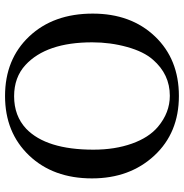

<svg xmlns="http://www.w3.org/2000/svg" viewBox="-4 -712 730 762"><g transform="rotate(90 361.0 -331.0)"><path d="M688 -331Q688 -177 597 -81.5Q506 14 361 14Q215 14 124.5 -82Q34 -178 34 -334Q34 -486 124.5 -581Q215 -676 361 -676Q507 -676 597.5 -578.5Q688 -481 688 -331ZM574 -337Q574 -422 550 -489.5Q526 -557 483 -593Q427 -640 360 -640Q275 -640 217 -573Q185 -537 166.5 -470.5Q148 -404 148 -332Q148 -150 238 -67Q287 -22 362 -22Q440 -22 491 -70Q574 -150 574 -337Z"/></g></svg>

Font: STIX MathJax Main
Style: Regular
Weight: 400
Designer: MicroPress Inc., with final additions and corrections provided by Coen Hoffman, Elsevier (retired)
Version: Version 1.1.1